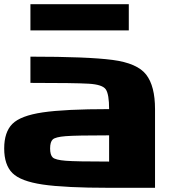

<svg xmlns="http://www.w3.org/2000/svg" viewBox="-20 -895 884 915"><path d="M500 -125V-250Q341.8 -250 293 -246.1Q244.1 -242.2 231.4 -230.5Q218.8 -218.8 218.8 -187.5Q218.8 -156.2 231.4 -144.5Q244.1 -132.8 293 -128.9Q341.8 -125 500 -125ZM718.8 -375V0H500Q289.1 0 183.6 -15.6Q78.1 -31.2 39.1 -70.3Q0 -109.4 0 -187.5Q0 -265.6 39.1 -304.7Q78.1 -343.8 183.6 -359.4Q289.1 -375 500 -375Q500 -445.3 484.4 -468.8Q468.8 -492.2 402.3 -496.1Q335.9 -500 125 -500V-625Q398.4 -625 516.6 -609.4Q634.8 -593.8 676.8 -539.1Q718.8 -484.4 718.8 -375ZM593.8 -875V-750H125V-875Z"/></svg>

Font: CraftyPE
Style: Regular
Weight: 400
Designer: Erek Butcher
Foundry: Haunted Coop
Version: Version 0.018;April 4, 2024;FontCreator 15.0.0.2962 64-bit